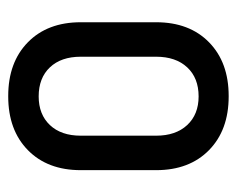

<svg xmlns="http://www.w3.org/2000/svg" viewBox="-76 -560 590 479"><g transform="rotate(90 219.5 -320.0)"><path d="M404 -414V-226Q404 -143 354 -94Q304 -45 220 -45H219Q135 -45 85 -94Q35 -143 35 -226V-414Q35 -497 85 -546Q135 -595 219 -595H220Q304 -595 354 -546Q404 -497 404 -414ZM318 -226V-414Q318 -463 291.5 -491.5Q265 -520 220 -520Q174 -520 147.5 -491.5Q121 -463 121 -414V-226Q121 -177 147.5 -149Q174 -121 220 -121Q265 -121 291.5 -149Q318 -177 318 -226Z"/></g></svg>

Font: Akshar
Style: Regular
Weight: 400
Designer: Tall Chai
Foundry: Tall Chai
Version: Version 1.000